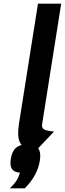

<svg xmlns="http://www.w3.org/2000/svg" viewBox="-20 -747 352 1042"><path d="M82.9 -75C68.3 22.7 88.7 65.7 179.5 66L273.2 -33C217.2 -39 204.3 -46 208.9 -75L312.1 -727H186.1ZM38.9 114C31.4 161.8 44.2 187.2 87.9 190C77.9 227.8 62.1 246.6 33.4 275H114.4C160.3 229.7 187.6 179.3 196.4 124C205.7 65.3 184.3 36 132.3 36C74.7 36 47.4 60.4 38.9 114Z"/></svg>

Font: Fog Sans
Style: It
Weight: 700
Foundry: Intel Corporation
Version: Version 1.00